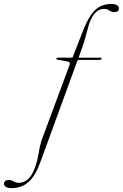

<svg xmlns="http://www.w3.org/2000/svg" viewBox="-160 -734 634 992"><path d="M300 -609Q292 -581.5 283 -547.5Q274 -513.5 264 -486.5L246 -436H359Q366.5 -436 365 -430.5Q362.5 -424.5 351 -424.5H241.5L48 105Q22.5 175 -12.8 206.5Q-48 238 -100.5 238Q-120 238 -129.8 231.5Q-139.5 225 -139.5 215.5Q-139.5 207.5 -133.5 201.8Q-127.5 196 -115.5 196Q-100 196 -89.8 203.2Q-79.5 210.5 -61 210.5Q-36.5 210.5 -14.2 190.8Q8 171 23.5 123.5Q35 89 40.8 51.8Q46.5 14.5 58 -17.5L198.5 -396Q206 -414 190 -416L137.5 -425.5Q129.5 -427 131 -431.5Q132.5 -436 140.5 -436H214.5L271 -580.5Q298.5 -650 331.2 -681.8Q364 -713.5 415.5 -713.5Q435 -713.5 444.8 -707Q454.5 -700.5 454.5 -691Q454.5 -671.5 430 -671.5Q415 -671.5 404.8 -679.8Q394.5 -688 376 -688Q352.5 -688 332.8 -668.2Q313 -648.5 300 -609Z"/></svg>

Font: Fraunces 72pt S000 Thin
Style: Italic
Weight: 100
Italic angle: -16°
Version: Version 1.000; ttfautohint (v1.8.3)